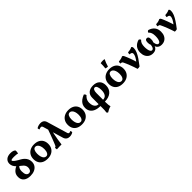

<svg xmlns="http://www.w3.org/2000/svg" viewBox="426 -2528 4583 4583"><g transform="rotate(-45 2717.0 -236.5)"><path d="M265.6 8Q158.4 8 96.2 -41.4Q34 -90.8 34 -185.2Q34 -266.8 79.8 -319Q125.6 -371.2 197.8 -401L249 -357.2Q216.6 -330.2 203.8 -295.8Q191 -261.4 191 -216Q191 -137.4 215.9 -100.4Q240.8 -63.4 282.8 -63.4Q324.2 -63.4 345.6 -94.9Q367 -126.4 367 -173.2Q367 -207.6 355.2 -233.7Q343.4 -259.8 321.9 -281.9Q300.4 -304 270.2 -325.8Q222.8 -360.8 187 -395.3Q151.2 -429.8 131.1 -468.9Q111 -508 111 -554.4Q111 -628 162.9 -672.5Q214.8 -717 308.6 -717Q362.2 -717 394.7 -704.1Q427.2 -691.2 439.6 -675.4Q443 -658 440.8 -629.8Q438.6 -601.6 431.4 -581.4Q415 -586.4 385.8 -590.8Q356.6 -595.2 307.8 -595.2Q254.2 -595.2 229.1 -588.9Q204 -582.6 204 -568Q204 -559.8 212.3 -548.6Q220.6 -537.4 236 -524.5Q251.4 -511.6 272.6 -497.2Q293.8 -482.8 320.1 -467.4Q346.4 -452 376.4 -436Q418.8 -412.8 453.3 -379.3Q487.8 -345.8 507.4 -302.6Q527 -259.4 527 -206.8Q527 -141 494.5 -92.6Q462 -44.2 403.5 -18.1Q345 8 265.6 8Z M846.2 9Q765 9 708.9 -19.6Q652.8 -48.2 623.9 -100.5Q595 -152.8 595 -223.6Q595 -301.2 628.8 -355.8Q662.6 -410.4 720.8 -438.7Q779 -467 851.6 -467Q935.2 -467 991.4 -437Q1047.6 -407 1076.1 -354.7Q1104.6 -302.4 1104.6 -233.8Q1104.6 -158.8 1072.8 -104.7Q1041 -50.6 983.3 -20.8Q925.6 9 846.2 9ZM860.8 -56.4Q905.2 -56.4 927.9 -99.9Q950.6 -143.4 950.6 -209.2Q950.6 -273 934.8 -316.7Q919 -360.4 893.4 -382.5Q867.8 -404.6 838.6 -404.6Q793.2 -404.6 771.3 -361.5Q749.4 -318.4 749.4 -254.8Q749.4 -196.4 762.3 -151.8Q775.2 -107.2 800.1 -81.8Q825 -56.4 860.8 -56.4Z M1590.4 9Q1550 9 1522.8 -4.7Q1495.6 -18.4 1479.5 -40.5Q1463.4 -62.6 1455.8 -88L1303.6 -605Q1300.2 -616.8 1291.7 -629.5Q1283.2 -642.2 1258.8 -642.2Q1246.6 -642.2 1230.8 -638Q1215 -633.8 1201 -624Q1194 -633.2 1190.2 -647Q1186.4 -660.8 1186 -675.6Q1205.6 -693.2 1243.7 -705.1Q1281.8 -717 1320.8 -717Q1358.8 -717 1385.4 -705Q1412 -693 1428.9 -671.5Q1445.8 -650 1454.2 -620.8L1607.6 -103.2Q1609.6 -96.2 1613.5 -87.3Q1617.4 -78.4 1625.7 -71.6Q1634 -64.8 1648.4 -64.8Q1656.6 -64.8 1667.4 -68Q1678.2 -71.2 1691.6 -80Q1705.8 -60.4 1706.6 -28.4Q1687 -11.2 1656 -1.1Q1625 9 1590.4 9ZM1157.4 4.6Q1152.4 -10 1151.7 -26.2Q1151 -42.4 1152.8 -57.6Q1173.4 -59 1180.6 -66.5Q1187.8 -74 1196.6 -94Q1205.4 -114.8 1221 -153.4Q1236.6 -192 1257.5 -245.8Q1278.4 -299.6 1302.5 -365.7Q1326.6 -431.8 1353 -507L1400 -452Q1380.2 -364.8 1365.6 -293.3Q1351 -221.8 1339.6 -151.9Q1328.2 -82 1317.8 0Q1289 0 1248.6 0.5Q1208.2 1 1157.4 4.6Z M2004.2 9Q1923 9 1866.9 -19.6Q1810.8 -48.2 1781.9 -100.5Q1753 -152.8 1753 -223.6Q1753 -301.2 1786.8 -355.8Q1820.6 -410.4 1878.8 -438.7Q1937 -467 2009.6 -467Q2093.2 -467 2149.4 -437Q2205.6 -407 2234.1 -354.7Q2262.6 -302.4 2262.6 -233.8Q2262.6 -158.8 2230.8 -104.7Q2199 -50.6 2141.3 -20.8Q2083.6 9 2004.2 9ZM2018.8 -56.4Q2063.2 -56.4 2085.9 -99.9Q2108.6 -143.4 2108.6 -209.2Q2108.6 -273 2092.8 -316.7Q2077 -360.4 2051.4 -382.5Q2025.8 -404.6 1996.6 -404.6Q1951.2 -404.6 1929.3 -361.5Q1907.4 -318.4 1907.4 -254.8Q1907.4 -196.4 1920.3 -151.8Q1933.2 -107.2 1958.1 -81.8Q1983 -56.4 2018.8 -56.4Z M2644.2 246.8Q2631.8 241.4 2624.5 231.9Q2617.2 222.4 2613.4 210.4Q2617.4 196 2619.6 180.8Q2621.8 165.6 2622.7 139.6Q2623.6 113.6 2623.6 67V-269.4Q2623.6 -361.6 2681.7 -413.4Q2739.8 -465.2 2843 -465.2Q2948.2 -465.2 3007.5 -409.5Q3066.8 -353.8 3066.8 -249.2Q3066.8 -127.8 2988 -59.4Q2909.2 9 2770.2 9V-53.4Q2842.6 -53.4 2877.1 -103.5Q2911.6 -153.6 2911.6 -246Q2911.6 -319 2892.1 -360.9Q2872.6 -402.8 2838 -402.8Q2807.8 -402.8 2790.7 -369.7Q2773.6 -336.6 2773.6 -277V40Q2773.6 84 2777.7 120.6Q2781.8 157.2 2788.8 182Q2750.2 191 2713.8 207.7Q2677.4 224.4 2644.2 246.8ZM2627.4 9Q2529.4 9 2463.3 -19.2Q2397.2 -47.4 2364.1 -98.7Q2331 -150 2331 -219.8Q2331 -280 2355.1 -325.8Q2379.2 -371.6 2424.7 -406.2Q2470.2 -440.8 2535.2 -467Q2549.4 -459.4 2559.7 -444.6Q2570 -429.8 2572.2 -411.4Q2540.4 -384 2521.8 -355.4Q2503.2 -326.8 2495.3 -296.9Q2487.4 -267 2487.4 -234Q2487.4 -184.4 2502.2 -143.7Q2517 -103 2548.2 -78.2Q2579.4 -53.4 2627.4 -53.4Z M3386.2 9Q3305 9 3248.9 -19.6Q3192.8 -48.2 3163.9 -100.5Q3135 -152.8 3135 -223.6Q3135 -301.2 3168.8 -355.8Q3202.6 -410.4 3260.8 -438.7Q3319 -467 3391.6 -467Q3475.2 -467 3531.4 -437Q3587.6 -407 3616.1 -354.7Q3644.6 -302.4 3644.6 -233.8Q3644.6 -158.8 3612.8 -104.7Q3581 -50.6 3523.3 -20.8Q3465.6 9 3386.2 9ZM3400.8 -56.4Q3445.2 -56.4 3467.9 -99.9Q3490.6 -143.4 3490.6 -209.2Q3490.6 -273 3474.8 -316.7Q3459 -360.4 3433.4 -382.5Q3407.8 -404.6 3378.6 -404.6Q3333.2 -404.6 3311.3 -361.5Q3289.4 -318.4 3289.4 -254.8Q3289.4 -196.4 3302.3 -151.8Q3315.2 -107.2 3340.1 -81.8Q3365 -56.4 3400.8 -56.4ZM3416 -531Q3393.4 -530.6 3375.7 -534Q3358 -537.4 3341.2 -543.8Q3346.4 -583.6 3348.9 -628.6Q3351.4 -673.6 3350.2 -711Q3368.2 -715.2 3387.7 -717.5Q3407.2 -719.8 3425.8 -719.8Q3460.2 -719.8 3485.4 -713Q3462.6 -668 3446 -623.3Q3429.4 -578.6 3416 -531Z M3877.8 9Q3863.4 -36.6 3846.7 -84.9Q3830 -133.2 3811.8 -180Q3793.6 -226.8 3776.1 -267.6Q3758.6 -308.4 3743.2 -339.6Q3732.8 -360 3718.4 -365.8Q3704 -371.6 3675 -373.8Q3675 -389.6 3677.3 -405.2Q3679.6 -420.8 3686.4 -433.6Q3731 -434.4 3769.6 -444.7Q3808.2 -455 3826.4 -467Q3842.8 -462 3850.2 -455.8Q3857.6 -449.6 3867.4 -429.8Q3879 -406.2 3894.6 -368.6Q3910.2 -331 3926.7 -286.1Q3943.2 -241.2 3958.7 -194.7Q3974.2 -148.2 3985 -107H3954.6Q4017.8 -188 4041.2 -235.2Q4064.6 -282.4 4064.6 -316Q4064.6 -343.8 4048 -356.9Q4031.4 -370 3984.4 -373.8Q3984.4 -389.6 3986.7 -405.2Q3989 -420.8 3995.8 -433.6Q4038.2 -434.4 4077.6 -444.7Q4117 -455 4135.8 -467Q4151.8 -460 4158.4 -446.6Q4165 -433.2 4165 -406.6Q4165 -351.6 4139.3 -290.1Q4113.6 -228.6 4065.9 -156.9Q4018.2 -85.2 3952 0Q3938.8 5.2 3917.9 7.7Q3897 10.2 3877.8 9Z M4400.8 9Q4338.6 9 4292.3 -19.6Q4246 -48.2 4220.5 -99.9Q4195 -151.6 4195 -222.8Q4195 -315.4 4242.9 -377.1Q4290.8 -438.8 4383.4 -466.6Q4417.6 -457.2 4428.4 -425Q4391.6 -390.8 4377 -349.3Q4362.4 -307.8 4362.4 -244.2Q4362.4 -195.2 4370.4 -153.4Q4378.4 -111.6 4394.8 -86Q4411.2 -60.4 4437 -60.4Q4458.8 -60.4 4473.6 -77.7Q4488.4 -95 4496.7 -121.4Q4505 -147.8 4507.2 -175.2Q4497 -194.4 4493.4 -215.1Q4489.8 -235.8 4489.8 -260.2Q4489.8 -296.6 4496.5 -317.5Q4503.2 -338.4 4516.1 -347Q4529 -355.6 4548.2 -355.6Q4567.4 -355.6 4580.6 -347Q4593.8 -338.4 4600.5 -317.5Q4607.2 -296.6 4607.2 -260.2Q4607.2 -235.8 4603.6 -215.1Q4600 -194.4 4589.8 -175.2Q4592 -147.8 4600.3 -121.4Q4608.6 -95 4623.4 -77.7Q4638.2 -60.4 4660 -60.4Q4685.8 -60.4 4702.2 -86Q4718.6 -111.6 4726.6 -153.4Q4734.6 -195.2 4734.6 -244.2Q4734.6 -307.8 4720 -349.3Q4705.4 -390.8 4668.6 -425Q4679.4 -457.2 4713.6 -466.6Q4806.2 -438.8 4854.1 -377.1Q4902 -315.4 4902 -222.8Q4902 -151.6 4876.5 -99.9Q4851 -48.2 4804.4 -19.6Q4757.8 9 4696.2 9Q4634.2 9 4596.6 -19.5Q4559 -48 4542.4 -98.4Q4525.8 -148.8 4525.8 -213.8H4571.2Q4571.2 -148.8 4554.6 -98.4Q4538 -48 4500.4 -19.5Q4462.8 9 4400.8 9Z M5134.8 9Q5120.4 -36.6 5103.7 -84.9Q5087 -133.2 5068.8 -180Q5050.6 -226.8 5033.1 -267.6Q5015.6 -308.4 5000.2 -339.6Q4989.8 -360 4975.4 -365.8Q4961 -371.6 4932 -373.8Q4932 -389.6 4934.3 -405.2Q4936.6 -420.8 4943.4 -433.6Q4988 -434.4 5026.6 -444.7Q5065.2 -455 5083.4 -467Q5099.8 -462 5107.2 -455.8Q5114.6 -449.6 5124.4 -429.8Q5136 -406.2 5151.6 -368.6Q5167.2 -331 5183.7 -286.1Q5200.2 -241.2 5215.7 -194.7Q5231.2 -148.2 5242 -107H5211.6Q5274.8 -188 5298.2 -235.2Q5321.6 -282.4 5321.6 -316Q5321.6 -343.8 5305 -356.9Q5288.4 -370 5241.4 -373.8Q5241.4 -389.6 5243.7 -405.2Q5246 -420.8 5252.8 -433.6Q5295.2 -434.4 5334.6 -444.7Q5374 -455 5392.8 -467Q5408.8 -460 5415.4 -446.6Q5422 -433.2 5422 -406.6Q5422 -351.6 5396.3 -290.1Q5370.6 -228.6 5322.9 -156.9Q5275.2 -85.2 5209 0Q5195.8 5.2 5174.9 7.7Q5154 10.2 5134.8 9Z"/></g></svg>

Font: Vollkorn
Style: Regular
Weight: 400
Designer: Friedrich Althausen
Foundry: Friedrich Althausen
Version: Version 4.104